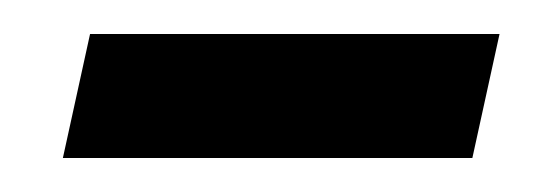

<svg xmlns="http://www.w3.org/2000/svg" viewBox="-20 -329 327 113"><path d="M17 -236 33 -309H274L258 -236Z"/></svg>

Font: Noto Serif SemiCondensed
Style: Italic
Weight: 400
Width: 4
Italic angle: -12°
Designer: Monotype Design Team
Foundry: Monotype Imaging Inc.
Version: Version 2.013